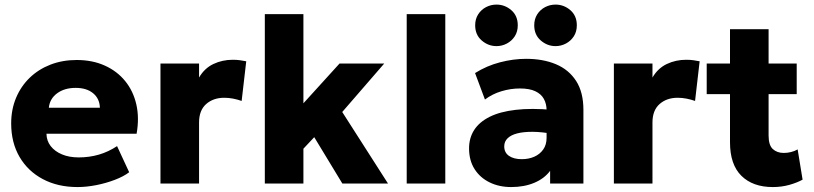

<svg xmlns="http://www.w3.org/2000/svg" viewBox="-20 -780 3461 816"><path d="M309.5 15Q225.5 15 162 -18.8Q98.5 -52.5 63 -113.2Q27.5 -174 27.5 -255.5Q27.5 -314.5 48.2 -364Q69 -413.5 106.2 -449.5Q143.5 -485.5 194.2 -505.2Q245 -525 306 -525Q373 -525 425.5 -501.2Q478 -477.5 512.2 -435.2Q546.5 -393 559.5 -335.8Q572.5 -278.5 560.5 -211.5H177.5Q178 -181.5 195.5 -159Q213 -136.5 243.5 -123.8Q274 -111 314.5 -111Q359.5 -111 400 -122.8Q440.5 -134.5 477.5 -159L529 -48Q505.5 -30 468.2 -15.8Q431 -1.5 389.2 6.8Q347.5 15 309.5 15ZM187.5 -322H404.5Q403.5 -360.5 376 -383.5Q348.5 -406.5 301.5 -406.5Q254 -406.5 222.8 -383.5Q191.5 -360.5 187.5 -322Z M662 0V-510H826V-450.5Q849 -490 887 -508Q925 -526 969.5 -526Q986.5 -526 1000 -524Q1013.5 -522 1026.5 -519.5L1007 -351Q990 -357 971 -360.8Q952 -364.5 933 -364.5Q886.5 -364.5 856.2 -337.8Q826 -311 826 -259.5V0Z M1105.5 0V-720H1269.5V-341L1423 -510H1613L1434.5 -304L1629 0H1435L1315.5 -197L1269.5 -148V0Z M1708.5 0V-720H1872.5V0Z M2152.5 15Q2101.5 15 2061 -4.8Q2020.5 -24.5 1997 -61.2Q1973.5 -98 1973.5 -149.5Q1973.5 -193.5 1995.2 -227.5Q2017 -261.5 2061 -283.5Q2105 -305.5 2171.8 -313.2Q2238.5 -321 2328 -313L2329.5 -211Q2282 -219.5 2243.8 -219.8Q2205.5 -220 2178.8 -213.2Q2152 -206.5 2137.5 -192.5Q2123 -178.5 2123 -158Q2123 -131.5 2143.2 -117.5Q2163.5 -103.5 2197.5 -103.5Q2227 -103.5 2250.8 -114Q2274.5 -124.5 2288.8 -144.8Q2303 -165 2303 -194.5V-311Q2303 -338.5 2291.5 -359.5Q2280 -380.5 2255.2 -392.2Q2230.5 -404 2189.5 -404Q2150 -404 2111 -392.2Q2072 -380.5 2041 -357L1999 -469.5Q2048.5 -500.5 2105 -515.2Q2161.5 -530 2216 -530Q2288 -530 2342.8 -507Q2397.5 -484 2428.5 -436Q2459.5 -388 2459.5 -313V0H2318V-54Q2293.5 -21 2250.5 -3Q2207.5 15 2152.5 15ZM2090 -584Q2055 -584 2027.2 -608Q1999.5 -632 1999.5 -672.5Q1999.5 -699 2012.2 -719Q2025 -739 2045.8 -749.8Q2066.5 -760.5 2090 -760.5Q2125.5 -760.5 2153 -736.8Q2180.5 -713 2180.5 -672.5Q2180.5 -645.5 2167.8 -625.8Q2155 -606 2134.2 -595Q2113.5 -584 2090 -584ZM2341 -584Q2306 -584 2278.2 -608Q2250.5 -632 2250.5 -672.5Q2250.5 -699 2263.2 -719Q2276 -739 2296.8 -749.8Q2317.5 -760.5 2341 -760.5Q2376.5 -760.5 2404 -736.8Q2431.5 -713 2431.5 -672.5Q2431.5 -645.5 2418.8 -625.8Q2406 -606 2385.2 -595Q2364.5 -584 2341 -584Z M2589 0V-510H2753V-450.5Q2776 -490 2814 -508Q2852 -526 2896.5 -526Q2913.5 -526 2927 -524Q2940.5 -522 2953.5 -519.5L2934 -351Q2917 -357 2898 -360.8Q2879 -364.5 2860 -364.5Q2813.5 -364.5 2783.2 -337.8Q2753 -311 2753 -259.5V0Z M3264.5 15Q3179.5 15 3131 -32.8Q3082.5 -80.5 3082.5 -175.5V-656H3246.5V-510H3366V-380H3246.5V-204Q3246.5 -163 3264.5 -146.5Q3282.5 -130 3311 -130Q3326.5 -130 3341.8 -133.8Q3357 -137.5 3370 -145L3391 -16.5Q3367.5 -3.5 3334.5 5.8Q3301.5 15 3264.5 15ZM2983.5 -380V-510H3097.5V-380Z"/></svg>

Font: Geologica Thin Roman
Style: Bold
Weight: 700
Version: Version 1.010;gftools[0.9.28]